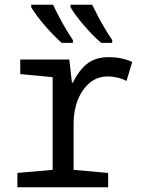

<svg xmlns="http://www.w3.org/2000/svg" viewBox="-20 -786 603 806"><path d="M53 0V-60L201 -73V-462L65 -475V-536H271L282 -439H286Q311 -491 346 -518.5Q381 -546 436 -546Q464 -546 488.5 -541Q513 -536 535 -526L511 -446Q495 -455 474 -460Q453 -465 432 -465Q389 -465 357 -438.5Q325 -412 307 -367.5Q289 -323 289 -268V-73L434 -60V0ZM405 -606Q389 -619 370 -638.5Q351 -658 332 -680Q313 -702 298 -722.5Q283 -743 276 -756V-766H367Q377 -745 391.5 -717.5Q406 -690 422 -663.5Q438 -637 451 -618V-606ZM239 -606Q223 -620 204.5 -639Q186 -658 167 -680Q148 -702 133.5 -722Q119 -742 111 -756V-766H203Q214 -742 228 -715.5Q242 -689 257 -663.5Q272 -638 286 -618V-606Z"/></svg>

Font: Noto Sans Mono SemiCondensed
Style: Regular
Weight: 400
Width: 4
Designer: Monotype Design Team
Foundry: Monotype Imaging Inc.
Version: Version 2.010